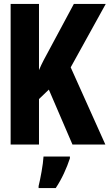

<svg xmlns="http://www.w3.org/2000/svg" viewBox="-20 -734 570 975"><path d="M34 0H178V-231L228 -279L348 0H515L339 -392L517 -714H355L230 -481C210 -444 193 -414 178 -378V-714H34ZM176 211V221H263C294 175 319 119 335 70V61H201C199 101 185 175 176 211Z"/></svg>

Font: Noto Sans Mono Condensed ExtraBold
Style: Regular
Weight: 800
Width: 3
Designer: Monotype Design Team
Foundry: Monotype Imaging Inc.
Version: Version 2.014